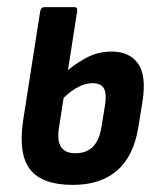

<svg xmlns="http://www.w3.org/2000/svg" viewBox="-20 -512 449 540"><path d="M185 8Q99 8 65 -35Q31 -78 45 -173L93 -480Q95 -492 106 -492H189Q199 -492 197 -480L146 -154Q140 -117 151.5 -99Q163 -81 192 -81Q223 -81 241 -99Q259 -117 265 -153L276 -220Q280 -251 271.5 -264.5Q263 -278 241 -278Q217 -278 193 -263.5Q169 -249 148 -225L159 -304Q187 -330 221 -348.5Q255 -367 294 -367Q344 -367 368 -333.5Q392 -300 381 -228L369 -154Q356 -73 309.5 -32.5Q263 8 185 8Z"/></svg>

Font: Sofia Sans Condensed
Style: Bold Italic
Weight: 700
Italic angle: -9°
Version: Version 4.100